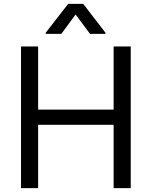

<svg xmlns="http://www.w3.org/2000/svg" viewBox="-20 -966 779 986"><path d="M87.9 0V-727.5H175.8V-403.3H563.5V-727.5H651.4V0H563.5V-325.2H175.8V0ZM442.4 -792 368.2 -891.6 294.9 -792H214.8V-797.9L330.1 -946.3H407.2L521.5 -797.9V-792Z"/></svg>

Font: GitLab Sans
Style: Regular
Weight: 400
Designer: Rasmus Andersson
Foundry: Modifications by GitLab B.V., manufactured by rsms
Version: Version 4.000;git-c8fb6b7